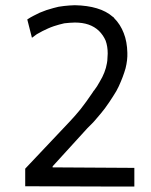

<svg xmlns="http://www.w3.org/2000/svg" viewBox="-20 -715 572 725"><path d="M487.3 -10.7Q487.3 -28.3 487.3 -81.1Q410.2 -82 178.7 -83Q178.7 -84 178.7 -86.9Q210.9 -123 309.6 -230.5Q318.4 -239.3 327.1 -248Q335.9 -256.8 343.8 -266.6Q351.6 -276.4 360.4 -286.1Q368.2 -295.9 376 -305.7Q394.5 -331.1 407.2 -351.6Q420.9 -372.1 428.7 -389.6Q445.3 -425.8 454.1 -457Q461.9 -488.3 460.9 -515.6Q460 -557.6 447.3 -589.8Q434.6 -623 411.1 -646.5Q410.2 -648.4 409.2 -649.4Q407.2 -650.4 406.2 -651.4Q381.8 -672.9 345.7 -683.6Q310.5 -694.3 262.7 -695.3Q252 -695.3 242.2 -694.3Q232.4 -693.4 221.7 -692.4Q210.9 -691.4 201.2 -689.5Q191.4 -687.5 181.6 -684.6Q168 -680.7 155.3 -676.8Q142.6 -671.9 129.9 -667Q118.2 -661.1 106.4 -655.3Q94.7 -649.4 83 -641.6Q88.9 -618.2 100.6 -572.3Q109.4 -579.1 119.1 -585.9Q129.9 -591.8 140.6 -597.7Q151.4 -602.5 161.1 -607.4Q171.9 -612.3 183.6 -616.2Q193.4 -619.1 203.1 -622.1Q212.9 -625 222.7 -627Q232.4 -627.9 242.2 -628.9Q252 -629.9 262.7 -629.9Q292 -629.9 314.5 -622.1Q336.9 -614.3 353.5 -598.6Q370.1 -582 378.9 -561.5Q386.7 -540 386.7 -512.7Q386.7 -503.9 385.7 -495.1Q385.7 -486.3 383.8 -476.6Q381.8 -467.8 379.9 -459Q377 -450.2 374 -441.4Q370.1 -432.6 366.2 -423.8Q361.3 -415 356.4 -406.2Q351.6 -398.4 346.7 -389.6Q340.8 -381.8 335 -373Q333 -372.1 332 -369.1Q330.1 -366.2 328.1 -363.3Q305.7 -330.1 284.2 -302.7Q262.7 -276.4 243.2 -255.9Q187.5 -196.3 75.2 -78.1Q75.2 -61.5 75.2 -11.7Q280.3 -10.7 382.8 -10.7Q486.3 -10.7 487.3 -10.7Z"/></svg>

Font: Aptus Gothic JP
Style: Medium
Weight: 400
Designer: Fuminori Ogawa / Motoya
Version: Version 1